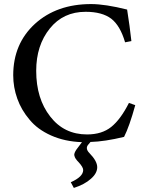

<svg xmlns="http://www.w3.org/2000/svg" viewBox="-20 -685 704 944"><path d="M614 -179 645 -168Q616 -63 590 -12Q495 11 425 13L414 26Q407 34 407 43Q407 55 420 68Q458 107 458 137Q458 167 427 194Q396 222 343 239L328 211Q389 184 389 151Q389 137 367 113Q348 94 346 81Q345 79 345 77Q345 66 356 50L383 14Q298 11 231 -19Q164 -49 125 -97Q85 -144 65 -200Q45 -256 45 -315Q45 -470 152 -568Q259 -665 428 -665Q497 -665 605 -638Q618 -556 626 -483L595 -477Q571 -559 527 -593Q482 -627 401 -627Q291 -627 225 -545Q158 -462 158 -337Q158 -200 227 -112Q295 -24 408 -24Q481 -24 527 -61Q573 -98 614 -179Z"/></svg>

Font: Shafarik
Style: Regular
Weight: 400
Version: Version 1.001; ttfautohint (v1.8.4.7-5d5b)